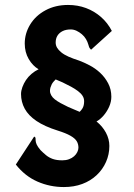

<svg xmlns="http://www.w3.org/2000/svg" viewBox="-20 -698 540 776"><path d="M238 58Q182 58 131.5 36Q81 14 44 -33L118 -146Q123 -144 123.5 -140.5Q124 -137 124 -130.5Q124 -124 128 -114.5Q132 -105 144 -91Q155 -80 166.5 -70.5Q178 -61 193.5 -55.5Q209 -50 232 -50Q247 -50 259 -54.5Q271 -59 279.5 -66.5Q288 -74 292.5 -83.5Q297 -93 297 -101Q297 -116 290 -127.5Q283 -139 264.5 -149.5Q246 -160 214 -170Q160 -187 127.5 -209Q95 -231 80 -258.5Q65 -286 65 -318Q65 -331 70.5 -346Q76 -361 85 -374.5Q94 -388 107.5 -399.5Q121 -411 136 -418Q112 -432 96 -459.5Q80 -487 80 -522Q80 -563 102 -599Q124 -635 164 -656.5Q204 -678 255 -678Q294 -678 327.5 -665.5Q361 -653 388 -629.5Q415 -606 432 -573L348 -497Q344 -501 342 -504Q340 -507 337 -518Q334 -529 327.5 -540Q321 -551 311 -559.5Q301 -568 289.5 -573.5Q278 -579 266 -579Q246 -579 232.5 -572Q219 -565 212 -553.5Q205 -542 205 -526Q205 -515 210.5 -505.5Q216 -496 227.5 -486.5Q239 -477 257 -469Q275 -461 300 -453Q319 -446 342 -434Q365 -422 384.5 -404Q404 -386 417 -361.5Q430 -337 430 -307Q430 -287 421.5 -267.5Q413 -248 399.5 -232Q386 -216 370 -207Q394 -188 408 -162Q422 -136 422 -108Q422 -74 408.5 -43.5Q395 -13 370.5 10Q346 33 312.5 45.5Q279 58 238 58ZM302 -246Q309 -253 313 -259.5Q317 -266 318.5 -273.5Q320 -281 320 -289Q320 -301 313.5 -311Q307 -321 295 -330Q283 -339 267.5 -347.5Q252 -356 233 -365L205 -377Q201 -373 196.5 -368Q192 -363 189 -357Q186 -351 184 -344.5Q182 -338 182 -331Q182 -322 187 -313Q192 -304 201.5 -296.5Q211 -289 224.5 -281.5Q238 -274 255 -266Q267 -261 279.5 -255.5Q292 -250 302 -246Z"/></svg>

Font: Inconsolata ExtraBold
Style: Regular
Weight: 800
Designer: Raph Levien, Cyreal, Brenton Simpson
Foundry: Raph Levien, Cyreal, Google
Version: Version 3.001